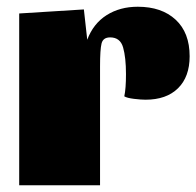

<svg xmlns="http://www.w3.org/2000/svg" viewBox="-20 -550 583 570"><path d="M277 -353V0H37V-510L229 -522L239 -432Q257 -480 296.5 -505Q336 -530 389 -530Q460 -530 501.5 -491.5Q543 -453 543 -383Q543 -322 508.5 -288Q474 -254 412 -254Q399 -254 378 -256.5Q357 -259 349 -264Q354 -287 354 -330Q354 -379 345.5 -409Q337 -439 307 -439Q286 -439 281.5 -421Q277 -403 277 -353Z"/></svg>

Font: Sansita Black
Style: Regular
Weight: 900
Designer: Pablo Cosgaya
Foundry: Omnibus-Type
Version: Version 1.006; ttfautohint (v1.5)